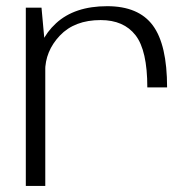

<svg xmlns="http://www.w3.org/2000/svg" viewBox="-20 -616 646 636"><path d="M468 -326.5H533.5Q533.5 -468 486.2 -531.8Q439 -595.5 335 -595.5Q227 -595.5 165.5 -538.8Q104 -482 104 -403.5L129.5 -379Q129.5 -446.5 178.2 -498Q227 -549.5 313.5 -549.5Q390 -549.5 429 -499.2Q468 -449 468 -326.5ZM65.5 0H130V-453.5L117.5 -590.5H65.5Z"/></svg>

Font: Anybody SemiExpanded Light
Style: Regular
Weight: 300
Width: 6
Version: Version 1.113;gftools[0.9.25]